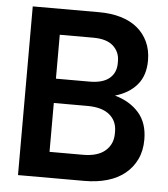

<svg xmlns="http://www.w3.org/2000/svg" viewBox="-50 -725 675 771"><g transform="rotate(5 287.5 -340.0)"><path d="M51 -680H319Q367 -680 406 -668.5Q445 -657 472.5 -634.5Q500 -612 515.5 -579Q531 -546 531 -504Q531 -443 499 -405.5Q467 -368 411 -352Q472 -335 508 -294Q544 -253 544 -186Q544 -141 527.5 -106.5Q511 -72 481.5 -48Q452 -24 410.5 -12Q369 0 319 0H51ZM304 -104Q363 -104 393.5 -130.5Q424 -157 424 -200V-208Q424 -251 393.5 -276Q363 -301 304 -301H169V-104ZM304 -399Q358 -399 384.5 -421.5Q411 -444 411 -482V-491Q411 -528 384.5 -552Q358 -576 304 -576H169V-399Z"/></g></svg>

Font: CyStack Display SemiBold
Style: Regular
Weight: 600
Designer: Weizhong Zhang
Foundry: 本地遙控
Version: Version 1.000;Glyphs 3.1.2 (3151)